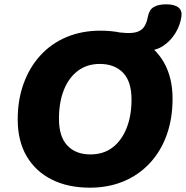

<svg xmlns="http://www.w3.org/2000/svg" viewBox="-20 -858 861 889"><path d="M396 11Q295 11 220 -26.5Q145 -64 103.5 -134.5Q62 -205 62 -305Q62 -396 89.5 -471.5Q117 -547 167.5 -602Q218 -657 288.5 -686.5Q359 -716 445 -716Q547 -716 622 -678.5Q697 -641 738 -570.5Q779 -500 779 -401Q779 -309 752 -233.5Q725 -158 674 -103Q623 -48 552.5 -18.5Q482 11 396 11ZM398 -143Q459 -143 501 -175Q543 -207 566 -264.5Q589 -322 589 -397Q589 -481 549.5 -521.5Q510 -562 442 -562Q383 -562 340.5 -530Q298 -498 275.5 -441Q253 -384 253 -308Q253 -225 292 -184Q331 -143 398 -143ZM547 -624 518 -709Q536 -708 549.5 -706.5Q563 -705 575 -705Q604 -705 622 -713Q640 -721 650 -738Q660 -755 665 -782Q671 -813 692 -825.5Q713 -838 750 -838Q787 -838 805.5 -824Q824 -810 820 -781Q814 -740 792 -704.5Q770 -669 737 -646.5Q704 -624 662 -624Z"/></svg>

Font: Nunito ExtraLight Black
Style: Italic
Weight: 900
Italic angle: -9°
Version: Version 3.602